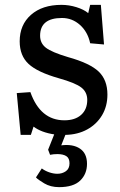

<svg xmlns="http://www.w3.org/2000/svg" viewBox="-20 -541 492 790"><path d="M223 229Q188 229 162 213.5Q136 198 128 189L152 152Q165 162 182.5 168Q200 174 216 174Q236 174 251 163.5Q266 153 266 131Q266 110 253 101.5Q240 93 216 93Q200 93 186 96L178 75L203 12Q150 4 118 -20L107 14H65L49 -158L105 -162Q146 -46 245 -46Q289 -46 314 -68.5Q339 -91 339 -130Q339 -162 314.5 -181Q290 -200 222 -219Q134 -244 97.5 -278Q61 -312 61 -371Q61 -439 107.5 -480Q154 -521 233 -521Q264 -521 294.5 -511.5Q325 -502 343 -487L351 -521H395L408 -358L351 -363Q341 -410 309 -438.5Q277 -467 235 -467Q145 -467 145 -394Q145 -363 169 -344.5Q193 -326 260 -306Q350 -281 386 -246.5Q422 -212 422 -152Q422 -104 400 -67Q378 -30 339 -8.5Q300 13 249 14L232 57Q280 51 309 70.5Q338 90 338 133Q338 175 310 202Q282 229 223 229Z"/></svg>

Font: Literata 12pt
Style: Regular
Weight: 400
Designer: Latin by Veronika Burian and Jose Scaglione. Greek by Irene Vlachou. Cyrillic by Vera Evstafieva.
Foundry: TypeTogether
Version: Version 3.002